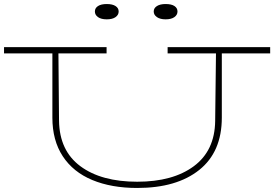

<svg xmlns="http://www.w3.org/2000/svg" viewBox="-20 -920 1361 953"><path d="M1321 -655H1081V-336Q1081 -166 969 -76.5Q857 13 661 13Q533 13 438 -26.5Q343 -66 291.5 -144.5Q240 -223 240 -336V-655H0V-686H509V-655H270L273 -321Q275 -172 379 -95Q483 -18 661 -18Q838 -18 942 -95Q1046 -172 1048 -319L1052 -655H812V-686H1321ZM451 -863Q451 -880 466.5 -890Q482 -900 510 -900Q538 -900 553.5 -890Q569 -880 569 -863Q569 -846 553.5 -835Q538 -824 510 -824Q482 -824 466.5 -835Q451 -846 451 -863ZM743 -863Q743 -880 759 -890Q775 -900 802 -900Q831 -900 846 -890Q861 -880 861 -863Q861 -846 845.5 -835Q830 -824 802 -824Q775 -824 759 -835Q743 -846 743 -863Z"/></svg>

Font: BioRhyme Expanded ExtraLight
Style: Regular
Weight: 275
Width: 7
Designer: Aoife Mooney
Foundry: Aoife Mooney Type
Version: Version 1.000